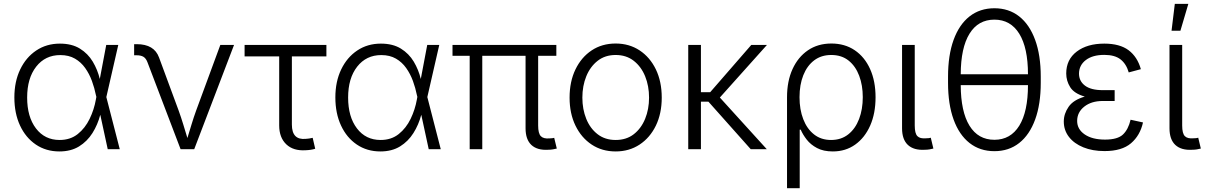

<svg xmlns="http://www.w3.org/2000/svg" viewBox="-20 -781 6318 1005"><path d="M291 11.7Q220.7 11.7 167.5 -24.4Q114.3 -60.5 84.7 -124.3Q55.2 -188 55.2 -271Q55.2 -354 85.7 -417.5Q116.2 -481 169.9 -516.8Q223.6 -552.7 293.5 -552.7Q356 -552.7 398.2 -526.6Q440.4 -500.5 465.6 -458.3Q490.7 -416 502.4 -367.7L536.1 -545.9H599.1L536.6 -272.9L606.9 0H543.9L504.9 -180.2Q491.2 -127.9 463.9 -84.5Q436.5 -41 393.8 -14.6Q351.1 11.7 291 11.7ZM484.4 -273.9 481.9 -283.7Q474.6 -320.3 461.2 -357.2Q447.8 -394 426 -424.8Q404.3 -455.6 372.3 -474.1Q340.3 -492.7 295.4 -492.7Q216.8 -492.7 169.4 -432.1Q122.1 -371.6 122.1 -270.5Q122.1 -169.4 168.2 -108.9Q214.4 -48.3 292 -48.3Q348.1 -48.3 387 -79.3Q425.8 -110.4 449.2 -158.9Q472.7 -207.5 481.9 -260.3Z M925.3 0 751.5 -456.1Q743.7 -476.1 730.5 -483.9Q717.3 -491.7 694.3 -491.7H682.1V-549.8H695.8Q787.1 -549.8 812.5 -480L915 -202.6Q928.2 -166 939.2 -129.9Q950.2 -93.8 960.9 -58.6Q971.7 -93.8 982.7 -130.1Q993.7 -166.5 1006.8 -202.6L1133.3 -545.9H1205.1L996.6 0Z M1580.6 5.4Q1515.6 9.8 1478.5 -25.6Q1441.4 -61 1441.4 -124.5V-485.8H1260.3V-545.9H1688.5V-485.8H1507.8V-128.9Q1507.8 -46.9 1580.6 -54.2Q1587.9 -54.2 1597.9 -55.9Q1607.9 -57.6 1616.7 -59.6L1629.9 -2.4Q1608.9 4.4 1580.6 5.4Z M1971.2 11.7Q1900.9 11.7 1847.7 -24.4Q1794.4 -60.5 1764.9 -124.3Q1735.4 -188 1735.4 -271Q1735.4 -354 1765.9 -417.5Q1796.4 -481 1850.1 -516.8Q1903.8 -552.7 1973.6 -552.7Q2036.1 -552.7 2078.4 -526.6Q2120.6 -500.5 2145.8 -458.3Q2170.9 -416 2182.6 -367.7L2216.3 -545.9H2279.3L2216.8 -272.9L2287.1 0H2224.1L2185.1 -180.2Q2171.4 -127.9 2144 -84.5Q2116.7 -41 2074 -14.6Q2031.2 11.7 1971.2 11.7ZM2164.6 -273.9 2162.1 -283.7Q2154.8 -320.3 2141.4 -357.2Q2127.9 -394 2106.2 -424.8Q2084.5 -455.6 2052.5 -474.1Q2020.5 -492.7 1975.6 -492.7Q1897 -492.7 1849.6 -432.1Q1802.2 -371.6 1802.2 -270.5Q1802.2 -169.4 1848.4 -108.9Q1894.5 -48.3 1972.2 -48.3Q2028.3 -48.3 2067.1 -79.3Q2106 -110.4 2129.4 -158.9Q2152.8 -207.5 2162.1 -260.3Z M2849.1 2.9Q2792 6.3 2761.5 -22.2Q2731 -50.8 2731 -109.4V-488.8H2504.4V0H2438.5V-488.8H2348.6V-545.9H2892.1V-488.8H2796.9V-124Q2796.9 -82.5 2811 -68.1Q2825.2 -53.7 2856.4 -56.6Q2866.7 -57.1 2871.3 -57.6Q2876 -58.1 2880.9 -59.6L2894.5 -3.4Q2886.7 -1.5 2874.8 0.7Q2862.8 2.9 2849.1 2.9Z M3202.6 11.7Q3131.3 11.7 3077.1 -24.2Q3022.9 -60.1 2992.2 -123.5Q2961.4 -187 2961.4 -270Q2961.4 -354 2992.2 -417.7Q3022.9 -481.4 3077.1 -517.3Q3131.3 -553.2 3202.6 -553.2Q3273.4 -553.2 3327.9 -517.3Q3382.3 -481.4 3413.1 -417.7Q3443.8 -354 3443.8 -270Q3443.8 -187 3413.1 -123.5Q3382.3 -60.1 3327.9 -24.2Q3273.4 11.7 3202.6 11.7ZM3202.6 -48.3Q3258.8 -48.3 3297.6 -78.6Q3336.4 -108.9 3356.9 -159.2Q3377.4 -209.5 3377.4 -270Q3377.4 -331.1 3356.9 -381.6Q3336.4 -432.1 3297.4 -462.6Q3258.3 -493.2 3202.6 -493.2Q3147 -493.2 3108.2 -462.6Q3069.3 -432.1 3048.8 -381.6Q3028.3 -331.1 3028.3 -270Q3028.3 -209.5 3048.6 -159.2Q3068.8 -108.9 3107.9 -78.6Q3147 -48.3 3202.6 -48.3Z M3648.9 -545.9V-298.3H3697.3L3912.6 -545.9H3994.6L3748 -270.5L3993.7 0H3909.7L3688 -249H3648.9V0H3582.5V-545.9Z M4099.6 204.1V-272Q4099.6 -356.4 4128.4 -419.4Q4157.2 -482.4 4209.2 -517.8Q4261.2 -553.2 4331.5 -553.2Q4401.9 -553.2 4453.9 -518.1Q4505.9 -482.9 4534.4 -419.7Q4563 -356.4 4563 -272Q4563 -187.5 4534.9 -123.8Q4506.8 -60.1 4456.5 -24.2Q4406.2 11.7 4339.4 11.7Q4290 11.7 4256.6 -6.1Q4223.1 -23.9 4202.6 -50.3Q4182.1 -76.7 4171.4 -102.1H4166V204.1ZM4330.1 -48.3Q4383.3 -48.3 4420.4 -77.9Q4457.5 -107.4 4476.8 -158.2Q4496.1 -209 4496.1 -272.5Q4496.1 -334.5 4477.3 -384.5Q4458.5 -434.6 4421.9 -463.9Q4385.3 -493.2 4331.1 -493.2Q4278.8 -493.2 4241.7 -465.1Q4204.6 -437 4184.8 -387.2Q4165 -337.4 4165 -272.5Q4165 -207.5 4184.6 -157Q4204.1 -106.4 4241 -77.4Q4277.8 -48.3 4330.1 -48.3Z M4820.3 2.9Q4763.2 6.3 4732.4 -22.2Q4701.7 -50.8 4701.7 -109.4V-545.9H4768.1V-124Q4768.1 -82.5 4782 -68.4Q4795.9 -54.2 4827.1 -57.1Q4837.4 -57.1 4842 -57.9Q4846.7 -58.6 4852.1 -60.1L4865.7 -3.4Q4856.9 -1 4845 1Q4833 2.9 4820.3 2.9Z M5185.1 10.3Q5109.4 10.3 5054.9 -32.5Q5000.5 -75.2 4971.4 -155.5Q4942.4 -235.8 4942.4 -347.7V-379.9Q4942.4 -491.7 4971.4 -572Q5000.5 -652.3 5054.9 -695.1Q5109.4 -737.8 5185.1 -737.8Q5260.7 -737.8 5314.9 -695.1Q5369.1 -652.3 5398.4 -572Q5427.7 -491.7 5427.7 -379.9V-347.7Q5427.7 -235.8 5398.4 -155.5Q5369.1 -75.2 5314.9 -32.5Q5260.7 10.3 5185.1 10.3ZM5185.1 -49.3Q5269.5 -49.3 5315.2 -123Q5360.8 -196.8 5360.8 -335.4H5008.8Q5009.3 -196.8 5054.7 -123Q5100.1 -49.3 5185.1 -49.3ZM5008.8 -392.1H5360.8Q5360.8 -530.8 5315.2 -604.5Q5269.5 -678.2 5185.1 -678.2Q5100.1 -678.2 5054.7 -604.5Q5009.3 -530.8 5008.8 -392.1Z M5761.7 9.8Q5698.7 9.8 5650.6 -9.8Q5602.5 -29.3 5575.4 -64.2Q5548.3 -99.1 5548.3 -145Q5548.3 -185.5 5573.5 -221.9Q5598.6 -258.3 5658.2 -275.4Q5602.5 -291.5 5581.8 -324.7Q5561 -357.9 5561 -396.5Q5561 -469.2 5616 -511Q5670.9 -552.7 5760.3 -552.7Q5841.3 -552.7 5887.5 -518.1Q5933.6 -483.4 5951.7 -418.9L5888.2 -401.9Q5875.5 -446.3 5845.5 -470Q5815.4 -493.7 5760.3 -493.7Q5699.2 -493.7 5663.8 -466.8Q5628.4 -439.9 5627.9 -396Q5627.9 -356.4 5659.2 -332.8Q5690.4 -309.1 5752.4 -309.1H5814.5V-252.4H5752.4Q5692.9 -252.4 5655.5 -222.9Q5618.2 -193.4 5618.2 -147.9Q5618.2 -104.5 5657.7 -77.4Q5697.3 -50.3 5764.2 -50.3Q5830.1 -50.3 5858.2 -77.1Q5886.2 -104 5897.9 -154.3L5962.9 -140.1Q5947.8 -71.8 5899.9 -31Q5852.1 9.8 5761.7 9.8Z M6220.2 2.9Q6163.1 6.3 6132.3 -22.2Q6101.6 -50.8 6101.6 -109.4V-545.9H6168V-124Q6168 -82.5 6181.9 -68.4Q6195.8 -54.2 6227.1 -57.1Q6237.3 -57.1 6241.9 -57.9Q6246.6 -58.6 6252 -60.1L6265.6 -3.4Q6256.8 -1 6244.9 1Q6232.9 2.9 6220.2 2.9ZM6112.3 -620.1 6129.4 -760.7H6200.2L6158.7 -620.1Z"/></svg>

Font: Inter Light
Style: Regular
Weight: 300
Designer: Rasmus Andersson
Foundry: rsms
Version: Version 4.000;git-a52131595